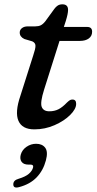

<svg xmlns="http://www.w3.org/2000/svg" viewBox="-20 -574 436 866"><path d="M125.5 -387.5 90 -398Q69 -408 69 -427Q69 -439.5 79 -447.2Q89 -455 105 -455H138.5Q153.5 -455 163.5 -459.8Q173.5 -464.5 184 -477.5L225.5 -534.5Q232 -543.5 240.5 -549Q249 -554.5 261.5 -554.5Q287 -554.5 287 -529.5Q287 -512 276.5 -478.5L268 -452.5H373Q395.5 -452.5 395.5 -431Q395.5 -411.5 380.5 -400.5Q365.5 -389.5 340.5 -389.5H248.5L179 -170Q160.5 -111.5 168.2 -91.8Q176 -72 202.5 -72Q225.5 -72 243.8 -81.2Q262 -90.5 282 -111.5Q291 -120 295.8 -122.5Q300.5 -125 307 -125Q323.5 -125 323.5 -105.5Q323.5 -82.5 296.5 -55.5Q269.5 -28.5 226.2 -9.5Q183 9.5 135 9.5Q80 9.5 63.2 -29Q46.5 -67.5 72 -142L130 -324.5Q140 -353.5 140 -367.2Q140 -381 125.5 -387.5ZM109 168.5Q86.5 168.5 77.5 156Q68.5 143.5 73.5 124Q79.5 102 99.5 88.2Q119.5 74.5 143 74.5Q170.5 74.5 184 92.5Q197.5 110.5 187 149.5Q175 195 145.2 226Q115.5 257 66 270Q40 277 40 257.5Q40 239 63.5 232.5Q95 223 110 210Q125 197 129 182Q132.5 168.5 118 168.5Z"/></svg>

Font: Fraunces 9pt SuperSoft
Style: Italic
Weight: 400
Italic angle: -16°
Version: Version 1.000;[b76b70a41]